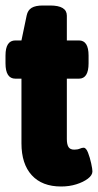

<svg xmlns="http://www.w3.org/2000/svg" viewBox="-20 -670 356 698"><path d="M202 8Q133 8 95.5 -33Q58 -74 58 -149V-384H36Q0 -384 0 -440V-468Q0 -523 36 -523H58L77 -614Q81 -633 95 -641.5Q109 -650 136 -650H162Q223 -650 223 -613V-523H267Q302 -523 302 -468V-440Q302 -384 267 -384H223V-165Q223 -145 229 -135.5Q235 -126 250 -126Q262 -126 270 -129.5Q278 -133 284 -133Q293 -133 300 -115Q307 -97 311.5 -76Q316 -55 316 -47Q316 -33 299.5 -20.5Q283 -8 257.5 0Q232 8 202 8Z"/></svg>

Font: Asap Semi Condensed ExtraBold
Style: Regular
Weight: 800
Width: 4
Designer: Pablo Cosgaya
Foundry: Omnibus-Type
Version: Version 3.001; ttfautohint (v1.8.4.7-5d5b)